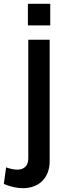

<svg xmlns="http://www.w3.org/2000/svg" viewBox="-80 -748 338 1005"><path d="M-48 128 -60 215C-24 230 10 237 40 237C125 237 180 182 180 96V-540H68V82C68 119 47 140 10 140C-6 140 -26 136 -48 128ZM66 -615H183V-728H66Z"/></svg>

Font: Ronzino Medium
Style: Regular
Weight: 500
Designer: Nunzio Mazzaferro
Foundry: Collletttivo
Version: Version 1.000;Glyphs 3.3 (3337)